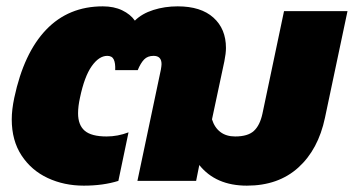

<svg xmlns="http://www.w3.org/2000/svg" viewBox="-20 -570 1115 605"><path d="M17 -194Q17 -224 25 -262Q55 -403 125.5 -476.5Q196 -550 304 -550Q339 -550 365 -537.5Q391 -525 405 -505Q427 -527 463 -538.5Q499 -550 540 -550Q613 -550 652.5 -514.5Q692 -479 692 -419Q692 -402 687 -377L648 -194Q656 -168 674.5 -154Q693 -140 721 -140Q761 -140 780 -157.5Q799 -175 807 -212L875 -535H1075L1004 -199Q983 -99 920 -42Q857 15 758 15Q660 15 608 -50L598 0H413L487 -351Q489 -363 489 -368Q489 -394 464 -394Q445 -394 434 -382.5Q423 -371 414 -349H343Q344 -371 338.5 -382.5Q333 -394 318 -394Q292 -394 269 -361.5Q246 -329 232 -262Q226 -235 226 -213Q226 -176 247 -158Q268 -140 316 -140Q351 -140 385 -153L353 0Q305 15 244 15Q182 15 130.5 -9Q79 -33 48 -80Q17 -127 17 -194Z"/></svg>

Font: Prompt ExtraBold
Style: Italic
Weight: 800
Italic angle: -12°
Designer: Katatrad Team
Foundry: CadsonDemak
Version: Version 1.001